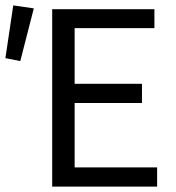

<svg xmlns="http://www.w3.org/2000/svg" viewBox="-39 -690 650 710"><path d="M154 0H542V-71H237V-309H486V-380H237V-586H532V-656H154ZM-19 -475 36 -464 86 -659 10 -670Z"/></svg>

Font: Giro Sans Regular
Style: Regular
Weight: 400
Designer: Paul D. Hunt
Foundry: Adobe Systems Incorporated
Version: Version 1.000;PS 1.0;hotconv 1.0.88;makeotf.lib2.5.647800